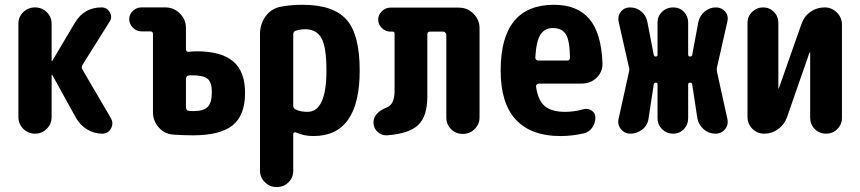

<svg xmlns="http://www.w3.org/2000/svg" viewBox="-20 -550 3540 790"><path d="M319.3 -263.7 436.5 -63.5Q448.2 -42 436.5 -21Q424.8 0 401.4 0Q367.2 0 338.4 -17.6Q309.6 -35.2 293 -64.5L195.3 -241.2Q195.3 -242.2 193.4 -242.2Q192.4 -242.2 192.4 -241.2V-68.4Q192.4 -40 172.4 -20Q152.3 0 124 0Q95.7 0 75.7 -20Q55.7 -40 55.7 -68.4V-452.1Q55.7 -480.5 75.7 -500Q95.7 -519.5 124 -519.5Q152.3 -519.5 172.4 -500Q192.4 -480.5 192.4 -452.1V-299.8Q192.4 -298.8 193.4 -298.8Q195.3 -298.8 195.3 -299.8L289.1 -458Q327.1 -519.5 397.5 -519.5Q420.9 -519.5 432.1 -498.5Q443.4 -477.5 429.7 -459L320.3 -284.2Q313.5 -272.5 319.3 -263.7Z M774.4 -92.8Q817.4 -92.8 834.5 -109.9Q851.6 -127 851.6 -170.9Q851.6 -210.9 834.5 -225.6Q817.4 -240.2 768.6 -240.2Q759.8 -240.2 755.9 -239.3Q745.1 -237.3 745.1 -224.6V-108.4Q745.1 -96.7 756.8 -93.8Q763.7 -92.8 774.4 -92.8ZM789.1 -338.9Q890.6 -338.9 939.5 -297.4Q988.3 -255.9 988.3 -168Q988.3 -75.2 937 -34.2Q885.7 6.8 774.4 6.8Q734.4 6.8 694.3 3.9Q658.2 2 633.8 -24.9Q609.4 -51.8 609.4 -88.9V-410.2Q609.4 -420.9 597.7 -420.9H561.5Q542 -420.9 526.9 -436Q511.7 -451.2 511.7 -471.2Q511.7 -491.2 526.9 -505.4Q542 -519.5 561.5 -519.5H660.2Q695.3 -519.5 720.2 -494.6Q745.1 -469.7 745.1 -434.6V-346.7Q745.1 -341.8 748.5 -338.9Q752 -335.9 755.9 -336.9Q776.4 -338.9 789.1 -338.9Z M1245.1 -89.8Q1323.2 -89.8 1323.2 -259.8Q1323.2 -356.4 1302.7 -393.1Q1282.2 -429.7 1235.4 -429.7Q1215.8 -429.7 1197.3 -423.8Q1187.5 -420.9 1186.5 -409.2V-116.2Q1186.5 -104.5 1196.3 -99.6Q1215.8 -89.8 1245.1 -89.8ZM1224.6 -530.3Q1351.6 -530.3 1405.8 -469.2Q1460 -408.2 1460 -259.8Q1460 9.8 1269.5 9.8Q1230.5 9.8 1198.2 -4.9Q1194.3 -6.8 1190.4 -4.9Q1186.5 -2.9 1186.5 1V152.3Q1186.5 180.7 1167 200.2Q1147.5 219.7 1118.2 219.7Q1089.8 219.7 1069.8 199.7Q1049.8 179.7 1049.8 152.3V-410.2Q1049.8 -450.2 1071.8 -481.4Q1093.8 -512.7 1130.9 -521.5Q1173.8 -530.3 1224.6 -530.3Z M1868.2 -518.6Q1903.3 -518.6 1928.2 -493.7Q1953.1 -468.8 1953.1 -433.6V-67.4Q1953.1 -39.1 1933.1 -19Q1913.1 1 1883.8 1Q1855.5 1 1835.9 -18.6Q1816.4 -38.1 1816.4 -67.4V-408.2Q1816.4 -412.1 1812 -416Q1807.6 -419.9 1803.7 -419.9H1749Q1738.3 -419.9 1738.3 -408.2V-152.3Q1738.3 -72.3 1701.2 -36.1Q1664.1 0 1572.3 6.8Q1549.8 7.8 1533.2 -7.8Q1516.6 -23.4 1516.6 -45.9Q1516.6 -85.9 1572.3 -108.4Q1604.5 -121.1 1603.5 -178.7V-412.1Q1603.5 -419.9 1595.7 -419.9H1585.9Q1566.4 -419.9 1551.3 -434.6Q1536.1 -449.2 1536.1 -469.2Q1536.1 -489.3 1551.3 -503.9Q1566.4 -518.6 1585.9 -518.6Z M2314.5 -300.8Q2325.2 -300.8 2325.2 -313.5Q2324.2 -383.8 2308.1 -409.2Q2292 -434.6 2254.9 -434.6Q2221.7 -434.6 2204.1 -408.2Q2186.5 -381.8 2182.6 -313.5Q2182.6 -301.8 2194.3 -300.8ZM2259.8 -530.3Q2354.5 -530.3 2404.3 -472.7Q2454.1 -415 2459 -290Q2460 -254.9 2435.1 -230.5Q2410.2 -206.1 2373 -206.1H2196.3Q2192.4 -206.1 2188.5 -202.1Q2184.6 -198.2 2185.5 -194.3Q2193.4 -136.7 2221.7 -113.3Q2250 -89.8 2304.7 -89.8Q2342.8 -89.8 2380.9 -100.6Q2398.4 -105.5 2414.1 -95.2Q2429.7 -85 2429.7 -66.4Q2429.7 -43 2416.5 -24.4Q2403.3 -5.9 2380.9 -1Q2334 9.8 2285.2 9.8Q2166 9.8 2103 -57.1Q2040 -124 2040 -259.8Q2040 -530.3 2259.8 -530.3Z M2972.7 -460.9 2930.7 -275.4Q2927.7 -264.6 2930.7 -252L2972.7 -61.5Q2978.5 -37.1 2963.4 -18.6Q2948.2 0 2923.8 0Q2896.5 0 2876 -17.6Q2855.5 -35.2 2849.6 -61.5L2828.1 -203.1Q2827.1 -210 2819.3 -210Q2812.5 -210 2811.5 -203.1V-63.5Q2811.5 -37.1 2793.9 -18.6Q2776.4 0 2749.5 0Q2722.7 0 2704.1 -18.6Q2685.5 -37.1 2685.5 -63.5V-203.1Q2685.5 -210 2678.7 -210Q2671.9 -210 2669.9 -203.1L2648.4 -61.5Q2644.5 -34.2 2622.6 -17.1Q2600.6 0 2574.2 0Q2549.8 0 2534.7 -19Q2519.5 -38.1 2525.4 -61.5L2567.4 -252Q2571.3 -263.7 2567.4 -275.4L2525.4 -460.9Q2520.5 -484.4 2534.7 -502Q2548.8 -519.5 2572.3 -519.5Q2598.6 -519.5 2618.7 -502.9Q2638.7 -486.3 2643.6 -460L2669.9 -324.2Q2671.9 -317.4 2678.7 -317.4Q2685.5 -317.4 2685.5 -325.2V-457Q2685.5 -483.4 2704.1 -501.5Q2722.7 -519.5 2749.5 -519.5Q2776.4 -519.5 2793.9 -501.5Q2811.5 -483.4 2811.5 -457V-325.2Q2811.5 -317.4 2819.3 -317.4Q2827.1 -317.4 2828.1 -324.2L2853.5 -460Q2859.4 -486.3 2879.9 -502.9Q2900.4 -519.5 2925.8 -519.5Q2949.2 -519.5 2963.9 -502Q2978.5 -484.4 2972.7 -460.9Z M3373 -519.5Q3402.3 -519.5 3423.3 -498.5Q3444.3 -477.5 3444.3 -449.2V-65.4Q3444.3 -38.1 3425.3 -19Q3406.2 0 3378.9 0Q3351.6 0 3332.5 -19Q3313.5 -38.1 3313.5 -65.4V-333Q3313.5 -334 3312 -334Q3310.5 -334 3310.5 -333L3217.8 -66.4Q3207 -37.1 3181.6 -18.6Q3156.2 0 3125 0Q3095.7 0 3075.7 -20Q3055.7 -40 3055.7 -69.3V-456.1Q3055.7 -482.4 3074.7 -501Q3093.8 -519.5 3120.1 -519.5Q3146.5 -519.5 3164.6 -501Q3182.6 -482.4 3182.6 -456.1V-186.5Q3182.6 -185.5 3183.6 -185.5Q3184.6 -185.5 3184.6 -186.5L3278.3 -453.1Q3289.1 -483.4 3314.9 -501.5Q3340.8 -519.5 3373 -519.5Z"/></svg>

Font: Rounded-X Mgen+ 1mn bold
Style: Bold
Weight: 700
Designer: [Source Han Sans]
Ryoko NISHIZUKA  (kana & ideographs); Paul D. Hunt (Latin, Greek & Cyrillic); Wenlong ZHANG  (bopomofo
Version: Version 1.059.20150602